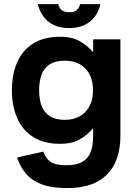

<svg xmlns="http://www.w3.org/2000/svg" viewBox="-20 -693 667 942"><path d="M276.3 -512.7Q332.3 -512.7 370.8 -491.2Q409.3 -469.7 437 -436.3V-500H570.7V-26.3Q570.7 49.7 544 107.2Q517.3 164.7 459.5 197.2Q401.7 229.7 308 229.7Q232.3 229.7 184.2 211.3Q136 193 107.7 159.5Q79.3 126 63.7 79.7L192.3 51Q201.3 73.3 213.8 88Q226.3 102.7 248 110.2Q269.7 117.7 308 117.7Q355 117.7 383.7 101.3Q412.3 85 424.7 53.2Q437 21.3 437 -26.3V-64Q409.3 -30.7 370.8 -9Q332.3 12.7 276.3 12.7Q194.3 12.7 141.5 -21.7Q88.7 -56 63.5 -115.5Q38.3 -175 38.3 -250Q38.3 -326 63.5 -385.3Q88.7 -444.7 141.5 -478.7Q194.3 -512.7 276.3 -512.7ZM172 -250Q172 -205 184.5 -172.7Q197 -140.3 225 -122.7Q253 -105 298.3 -105Q339.3 -105 370.2 -122Q401 -139 418.7 -171.2Q436.3 -203.3 436.3 -250Q436.3 -297.7 418.7 -329.8Q401 -362 370.2 -378.7Q339.3 -395.3 298.3 -395.3Q253 -395.3 225 -378Q197 -360.7 184.5 -328.3Q172 -296 172 -250ZM319.3 -555.3Q275 -555.3 243.5 -570.5Q212 -585.7 192.8 -612.3Q173.7 -639 165.3 -672.7H265.7Q269 -656.7 281.3 -644.8Q293.7 -633 319.3 -633Q345 -632.3 357.3 -644.5Q369.7 -656.7 373 -672.7H472.7Q465.3 -639 445.8 -612.3Q426.3 -585.7 394.7 -570.5Q363 -555.3 319.3 -555.3Z"/></svg>

Font: Nata Sans
Style: Regular
Weight: 400
Designer: Daniel Uzquiano Cruz
Version: Version 1.001